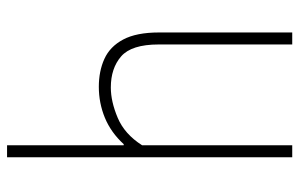

<svg xmlns="http://www.w3.org/2000/svg" viewBox="-172 -676 848 544"><g transform="rotate(-90 252.0 -404.0)"><path d="M78.5 0V-808H112.5V-477.5H115.5Q148.5 -513.5 190.2 -530.8Q232 -548 278 -548Q322.5 -548 357.2 -532.2Q392 -516.5 412 -479Q432 -441.5 432 -377.5V0H398V-378.5Q398 -455.5 364.2 -484.8Q330.5 -514 276 -514Q236.5 -514 190.2 -494.5Q144 -475 112.5 -425.5V0Z"/></g></svg>

Font: Encode Sans SemiCondensed SemiCondensed Thin
Style: Regular
Weight: 100
Width: 4
Designer: Multiple Designers
Foundry: Impallari Type
Version: Version 3.000; ttfautohint (v1.8.3) -l 8 -r 50 -G 200 -x 14 